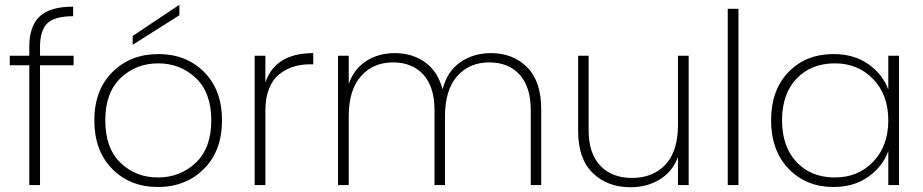

<svg xmlns="http://www.w3.org/2000/svg" viewBox="-20 -777 3876 806"><path d="M103 0V-503H21V-543H103V-581Q103 -666 146 -707.5Q189 -749 287 -749V-709Q209 -709 178.5 -679Q148 -649 148 -581V-543H289V-503H148V0Z M912 -272Q912 -144 836 -68Q760 8 643 8Q526 8 451 -68Q376 -144 376 -272Q376 -399 452 -474.5Q528 -550 645 -550Q762 -550 837 -474.5Q912 -399 912 -272ZM422 -272Q422 -155 486 -93.5Q550 -32 643 -32Q736 -32 801.5 -93.5Q867 -155 867 -272Q867 -388 802 -449.5Q737 -511 644 -511Q551 -511 486.5 -449.5Q422 -388 422 -272ZM537 -626 733 -757V-713L537 -589Z M1094 -313V0H1049V-543H1094V-431Q1136 -554 1295 -554V-507H1280Q1243 -507 1211.5 -497Q1180 -487 1152.5 -465.5Q1125 -444 1109.5 -405Q1094 -366 1094 -313Z M2208 0V-315Q2208 -412 2161.5 -463.5Q2115 -515 2034 -515Q1950 -515 1899 -457Q1848 -399 1848 -289V0H1804V-315Q1804 -412 1757.5 -463.5Q1711 -515 1630 -515Q1546 -515 1495 -457Q1444 -399 1444 -289V0H1399V-543H1444V-425Q1467 -489 1518.5 -521.5Q1570 -554 1637 -554Q1711 -554 1764.5 -515.5Q1818 -477 1838 -402Q1857 -477 1912 -515.5Q1967 -554 2041 -554Q2134 -554 2193 -494.5Q2252 -435 2252 -318V0Z M2871 -543V0H2826V-118Q2803 -56 2749.5 -23.5Q2696 9 2627 9Q2530 9 2468.5 -50.5Q2407 -110 2407 -227V-543H2451V-230Q2451 -133 2500 -81.5Q2549 -30 2633 -30Q2721 -30 2773.5 -86Q2826 -142 2826 -252V-543Z M3035 0V-740H3080V0Z M3479 -550Q3565 -550 3625 -508Q3685 -466 3709 -401V-543H3754V0H3709V-143Q3685 -77 3624.5 -34.5Q3564 8 3479 8Q3364 8 3290.5 -68.5Q3217 -145 3217 -272Q3217 -399 3290 -474.5Q3363 -550 3479 -550ZM3709 -272Q3709 -379 3645.5 -445Q3582 -511 3485 -511Q3385 -511 3324 -447Q3263 -383 3263 -272Q3263 -161 3324 -96.5Q3385 -32 3485 -32Q3582 -32 3645.5 -98Q3709 -164 3709 -272Z"/></svg>

Font: Poppins ExtraLight
Style: Regular
Weight: 275
Designer: Ninad Kale (Devanagari), Jonny Pinhorn (Latin)
Foundry: Indian Type Foundry
Version: Version 3.200;PS 1.000;hotconv 16.6.54;makeotf.lib2.5.65590